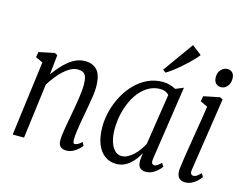

<svg xmlns="http://www.w3.org/2000/svg" viewBox="-112 -1019 1545 1210"><g transform="rotate(15 661.0 -414.0)"><path d="M183 -426.5Q202.5 -454.5 224.5 -479.5Q246.5 -504.5 270.8 -524Q295 -543.5 321.5 -554.5Q348 -565.5 377 -565.5Q426.5 -565.5 455.8 -534.2Q485 -503 485 -423.5Q485 -400 480.8 -369Q476.5 -338 470.5 -305.8Q464.5 -273.5 460 -246Q455 -219.5 449.2 -187.8Q443.5 -156 439.5 -125.2Q435.5 -94.5 435 -70.5Q435 -57.5 437.8 -50.5Q440.5 -43.5 446.5 -43.5Q456 -43.5 467.2 -49.5Q478.5 -55.5 492.5 -69L504 -47Q500.5 -41 486.5 -27Q472.5 -13 451.5 -1.5Q430.5 10 405 10Q389.5 10 377.8 4.5Q366 -1 359.8 -12.8Q353.5 -24.5 353.5 -43.5Q353.5 -59.5 356.2 -81.2Q359 -103 363.2 -127.8Q367.5 -152.5 372 -177Q376.5 -201.5 380.5 -223Q384.5 -245 389 -270.8Q393.5 -296.5 397.5 -323.2Q401.5 -350 404 -374.5Q406.5 -399 406.5 -417.5Q406.5 -450.5 400.5 -468.8Q394.5 -487 380.8 -494.8Q367 -502.5 344 -502.5Q323 -502.5 300.5 -491Q278 -479.5 256 -459.5Q234 -439.5 213.2 -413.2Q192.5 -387 174.5 -358L128.5 0H54.5L117.5 -487L70.5 -509.5L76.5 -544L178.5 -565.5L196.5 -555.5Z M949 -85.5Q945 -57.5 951.5 -50.5Q958 -43.5 965.5 -43.5Q974 -43.5 985.2 -50.8Q996.5 -58 1010 -71.5L1024 -50Q1020 -43.5 1006.5 -29Q993 -14.5 971.5 -2.2Q950 10 922 10Q900 10 885.2 -4.2Q870.5 -18.5 872.5 -56.5L877.5 -98.5Q859.5 -66.5 837.8 -42.2Q816 -18 789.8 -4Q763.5 10 730.5 10Q689 10 656.5 -13.5Q624 -37 605.8 -82.5Q587.5 -128 587.5 -194.5Q587.5 -246.5 601.5 -299.5Q615.5 -352.5 641.2 -400.2Q667 -448 703.2 -485.2Q739.5 -522.5 785.2 -544Q831 -565.5 883.5 -565.5Q909.5 -565.5 931 -558.8Q952.5 -552 969 -543L1020.5 -564.5ZM937 -495Q926 -507 911.5 -512.5Q897 -518 877.5 -518Q841.5 -518 809.2 -501.2Q777 -484.5 750.8 -454.5Q724.5 -424.5 705.8 -384.2Q687 -344 676.5 -296.8Q666 -249.5 666 -199Q666 -155 676.5 -120.2Q687 -85.5 706.2 -66Q725.5 -46.5 751 -46.5Q771.5 -46.5 791.5 -57Q811.5 -67.5 829.5 -84.8Q847.5 -102 861.8 -122.5Q876 -143 886 -162.5ZM864.5 -640 1006.5 -838.5 1069 -790.5Q1063 -781 1047.8 -764.5Q1032.5 -748 1011.8 -728.2Q991 -708.5 967.8 -688.5Q944.5 -668.5 922.5 -652.2Q900.5 -636 883.5 -626Z M1179.5 10Q1165 10 1151.2 3.2Q1137.5 -3.5 1130.5 -22.5Q1123.5 -41.5 1128.5 -77.5Q1133 -114 1140.5 -160.8Q1148 -207.5 1156 -256.8Q1164 -306 1171.5 -351.5Q1179 -397 1184.8 -432.8Q1190.5 -468.5 1192.5 -487L1145 -509.5L1151.5 -544L1256.5 -565.5L1275 -555.5L1202.5 -78Q1199.5 -58.5 1205.5 -51Q1211.5 -43.5 1221 -43.5Q1232.5 -43.5 1242.8 -50.5Q1253 -57.5 1269 -74L1282 -51.5Q1269.5 -33.5 1253.5 -19.8Q1237.5 -6 1219 2Q1200.5 10 1179.5 10ZM1245 -628Q1223 -628 1210 -641.8Q1197 -655.5 1197 -682.5Q1197 -712 1215 -730.8Q1233 -749.5 1256.5 -749.5Q1276.5 -749.5 1289 -736.2Q1301.5 -723 1301.5 -698Q1301.5 -666 1284 -647Q1266.5 -628 1245 -628Z"/></g></svg>

Font: Merriweather 24pt SemiCondensed Light
Style: Italic
Weight: 300
Width: 4
Italic angle: -7.8°
Designer: Eben Sorkin
Foundry: Eben Sorkin
Version: Version 2.101